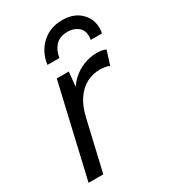

<svg xmlns="http://www.w3.org/2000/svg" viewBox="-179 -814 798 903"><g transform="rotate(-30 220.0 -362.5)"><path d="M31 0 147 -500H212L201 -385L189 -392Q205 -429 233 -455.5Q261 -482 296.5 -496Q332 -510 367 -510Q383 -510 395.5 -508Q408 -506 418 -501L394 -425Q384 -430 371.5 -432.5Q359 -435 342 -435Q304 -435 270.5 -417.5Q237 -400 212 -364Q187 -328 174 -271L111 0ZM141 -577Q149 -641 193.5 -683Q238 -725 306 -725Q367 -725 403.5 -690.5Q440 -656 440 -605Q440 -598 439.5 -591.5Q439 -585 437 -577H376Q377 -582 377.5 -586.5Q378 -591 378 -595Q378 -631 354.5 -648Q331 -665 302 -665Q256 -665 233.5 -639.5Q211 -614 206 -577Z"/></g></svg>

Font: Work Sans
Style: Italic
Weight: 400
Italic angle: -13°
Designer: Wei Huang
Foundry: Wei Huang
Version: Version 2.012